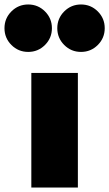

<svg xmlns="http://www.w3.org/2000/svg" viewBox="-91 -838 488 858"><path d="M49 -512H257V0H49ZM-40 -787Q-9 -818 35 -818Q79 -818 110 -787Q141 -756 141 -712Q141 -668 110 -637Q79 -606 35 -606Q-9 -606 -40 -637Q-71 -668 -71 -712Q-71 -756 -40 -787ZM196 -787Q227 -818 271 -818Q315 -818 346 -787Q377 -756 377 -712Q377 -668 346 -637Q315 -606 271 -606Q227 -606 196 -637Q165 -668 165 -712Q165 -756 196 -787Z"/></svg>

Font: Spartan MB
Style: Regular
Weight: 900
Designer: Matt Bailey
Foundry: Matt Bailey
Version: Version 001.001